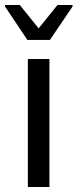

<svg xmlns="http://www.w3.org/2000/svg" viewBox="-39 -745 309 765"><path d="M72 0V-510H158V0ZM70 -586 -19 -719V-725H40L115 -632L190 -725H250V-719L160 -586Z"/></svg>

Font: Saira Semi Condensed
Style: Regular
Weight: 400
Width: 4
Designer: Hector Gatti with collaboration of the Omnibus-Type team
Foundry: Omnibus-Type
Version: Version 1.001; ttfautohint (v1.8)